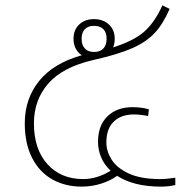

<svg xmlns="http://www.w3.org/2000/svg" viewBox="-20 -690 724 713"><path d="M631 -30V-3Q607 3 577 3Q477 3 415 -37Q392 -20 357 -8.5Q322 3 283 3Q222 3 174 -24Q126 -51 99 -104Q72 -157 72 -232Q72 -323 125 -389Q178 -455 284 -485Q269 -494 261 -510Q253 -526 253 -546Q253 -579 274 -599Q295 -619 329 -619Q363 -619 384.5 -599Q406 -579 406 -546Q406 -528 400 -514Q476 -538 515 -572Q554 -606 583 -670L610 -657Q585 -600 554 -567Q523 -534 471 -511Q419 -488 326 -467Q213 -441 159.5 -380Q106 -319 106 -232Q106 -136 156 -80.5Q206 -25 289 -25Q340 -25 391 -56Q367 -78 355.5 -106Q344 -134 344 -163Q344 -224 379 -258Q414 -292 472 -292Q506 -292 533 -284L530 -259Q502 -265 477 -265Q430 -265 402.5 -238.5Q375 -212 375 -161Q375 -129 394 -98Q413 -67 457.5 -46Q502 -25 575 -25Q599 -25 631 -30ZM283 -546Q283 -523 295 -510Q307 -497 329 -497Q352 -497 364 -510Q376 -523 376 -546Q376 -569 364 -581.5Q352 -594 329 -594Q307 -594 295 -581.5Q283 -569 283 -546Z"/></svg>

Font: FiraGO UltraLight
Style: Regular
Weight: 200
Designer: bBox Type
Foundry: bBox Type GmbH
Version: Version 1.001